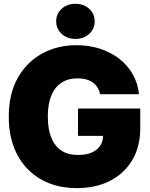

<svg xmlns="http://www.w3.org/2000/svg" viewBox="-20 -975 787 1006"><path d="M382.8 10.7Q275.9 10.7 195.6 -34.7Q115.2 -80.1 70.6 -164.1Q25.9 -248 25.9 -362.8Q25.9 -483.9 73.5 -567.6Q121.1 -651.4 201.4 -694.8Q281.7 -738.3 380.4 -738.3Q445.8 -738.3 503.2 -720Q560.5 -701.7 604.7 -667.2Q648.9 -632.8 675.8 -585.7Q702.6 -538.6 708 -481.4H504.4Q500.5 -501 491 -516.4Q481.4 -531.7 466.6 -542.5Q451.7 -553.2 431.6 -558.8Q411.6 -564.5 386.7 -564.5Q336.4 -564.5 301.3 -541Q266.1 -517.6 248.3 -472.9Q230.5 -428.2 230.5 -364.3Q230.5 -299.8 248.3 -254.9Q266.1 -210 301 -186.5Q335.9 -163.1 388.2 -163.1Q431.6 -163.1 461.2 -176Q490.7 -189 505.6 -212.4Q520.5 -235.8 520.5 -267.1L558.6 -263.2H388.7V-406.2H714.8V-303.2Q714.8 -206.5 672.9 -136Q630.9 -65.4 556.2 -27.3Q481.4 10.7 382.8 10.7ZM375.5 -771Q332 -771 303.2 -797.4Q274.4 -823.7 274.4 -863.3Q274.4 -902.8 303.2 -929Q332 -955.1 375 -955.1Q418.5 -955.1 447.3 -929Q476.1 -902.8 476.1 -863.3Q476.1 -823.7 447.3 -797.4Q418.5 -771 375.5 -771Z"/></svg>

Font: Inter 24pt Black
Style: Regular
Weight: 900
Designer: Rasmus Andersson
Foundry: rsms
Version: Version 4.001;git-66647c0bb